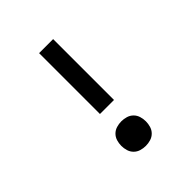

<svg xmlns="http://www.w3.org/2000/svg" viewBox="-189 -793 928 928"><g transform="rotate(-45 275.0 -329.0)"><path d="M227 -254V-670H323V-254ZM275 12Q258 12 241.5 7Q225 2 213 -10Q201 -22 196 -38.5Q191 -55 191 -72Q191 -89 196 -105.5Q201 -122 213 -134Q225 -146 241.5 -151Q258 -156 275 -156Q292 -156 308.5 -151Q325 -146 337 -134Q349 -122 354 -105.5Q359 -89 359 -72Q359 -55 354 -38.5Q349 -22 337 -10Q325 2 308.5 7Q292 12 275 12Z"/></g></svg>

Font: Lode Dark Term
Style: Bold
Weight: 700
Monospace: yes
Designer: Belleve Invis
Foundry: Belleve Invis
Version: Version 29.2.0